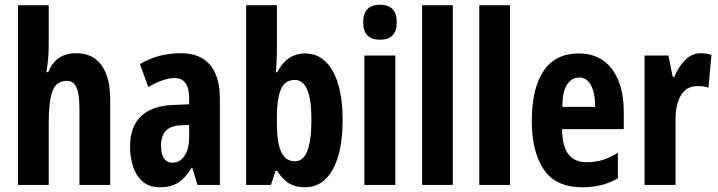

<svg xmlns="http://www.w3.org/2000/svg" viewBox="-20 -782 3037 812"><path d="M186 -591Q186 -530 176 -477H184Q216 -557 302 -557Q373 -557 409.5 -506Q446 -455 446 -362V0H316V-324Q316 -384 303.5 -412Q291 -440 263 -440Q218 -440 202 -397Q186 -354 186 -263V0H56V-760H186Z M746 -557Q826 -557 868 -508Q910 -459 910 -363V0H815L793 -73H791Q766 -31 735 -10.5Q704 10 656 10Q611 10 583 -14.5Q555 -39 542.5 -78.5Q530 -118 530 -162Q530 -247 577 -291Q624 -335 712 -338L780 -341V-364Q780 -452 719 -452Q673 -452 607 -414L572 -511Q648 -557 746 -557ZM743 -252Q661 -248 661 -167Q661 -94 710 -94Q741 -94 760.5 -123.5Q780 -153 780 -203V-254Z M1151 -570Q1151 -555 1150 -531Q1149 -507 1147 -476H1152Q1174 -518 1203.5 -537Q1233 -556 1270 -556Q1345 -556 1387 -482Q1429 -408 1429 -274Q1429 -141 1387.5 -65.5Q1346 10 1269 10Q1232 10 1205 -5Q1178 -20 1152 -59H1145L1126 0H1021V-760H1151ZM1227 -444Q1184 -444 1167.5 -403Q1151 -362 1151 -289V-262Q1151 -178 1169.5 -139Q1188 -100 1228 -100Q1262 -100 1279.5 -143Q1297 -186 1297 -276Q1297 -444 1227 -444Z M1587 -762Q1658 -762 1658 -687Q1658 -614 1587 -614Q1516 -614 1516 -687Q1516 -762 1587 -762ZM1652 -547V0H1521V-547Z M1895 0H1765V-760H1895Z M2137 0H2007V-760H2137Z M2427 -556Q2519 -556 2568.5 -489.5Q2618 -423 2618 -310V-236H2357Q2358 -164 2383.5 -130Q2409 -96 2461 -96Q2496 -96 2527 -105Q2558 -114 2593 -136V-28Q2529 10 2443 10Q2330 10 2279.5 -65.5Q2229 -141 2229 -270Q2229 -408 2279 -482Q2329 -556 2427 -556ZM2429 -454Q2398 -454 2378.5 -425Q2359 -396 2358 -330H2497Q2497 -388 2479.5 -421Q2462 -454 2429 -454Z M2944 -557Q2954 -557 2964.5 -555.5Q2975 -554 2989 -550L2976 -411Q2958 -418 2930 -418Q2884 -418 2860.5 -380Q2837 -342 2837 -279V0H2706V-547H2807L2825 -457H2832Q2847 -496 2876 -526.5Q2905 -557 2944 -557Z"/></svg>

Font: Noto Sans Lao ExtraCondensed
Style: Bold
Weight: 700
Width: 2
Designer: Monotype Design Team
Foundry: Monotype Imaging Inc.
Version: Version 2.003; ttfautohint (v1.8.4.7-5d5b)